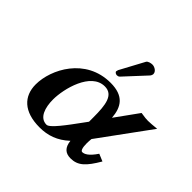

<svg xmlns="http://www.w3.org/2000/svg" viewBox="-165 -871 1072 1072"><g transform="rotate(45 371.0 -335.0)"><path d="M470 -682C459 -682 439 -678 433 -667L356 -524C355 -522 353 -514 353 -512C353 -505 364 -499 371 -499C375 -499 384 -500 389 -506L502 -628C507 -633 510 -640 511 -645V-649C511 -667 489 -682 470 -682ZM445 -206 426 -180C371.9 -106 314 -26 289 -26C234 -26 215 -88 215 -152C215 -236 258 -408 368 -408C436 -408 445 -338 445 -241ZM377 -445C180 -445 87 -262 87 -143C87 -50 147 12 272 12C337 12 393 -7 447 -57C452 -10 475 12 516 12C574 12 607 -20 655 -102L612 -120C577 -68 553 -59 538 -59C528 -59 521 -76 521 -112C521 -122 522 -135 523 -147L742 -447C713 -444 688 -442 674 -442C662 -442 649 -443 618 -448L520 -312C514 -392 480 -445 377 -445Z"/></g></svg>

Font: Linux Libertine O
Style: Bold Italic
Weight: 700
Italic angle: -11.5°
Designer: Philipp H. Poll
Foundry: Philipp H. Poll
Version: Version 4.1.0